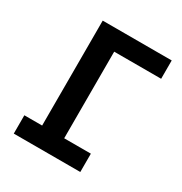

<svg xmlns="http://www.w3.org/2000/svg" viewBox="-163 -814 886 935"><g transform="rotate(30 280.0 -346.5)"><path d="M46 0V-103H146V-693H534V-590H270V-103H420V0Z"/></g></svg>

Font: Ubuntu Sans Mono SemiBold
Style: Regular
Weight: 600
Monospace: yes
Designer: Dalton Maag Ltd
Foundry: Dalton Maag Ltd
Version: Version 1.006